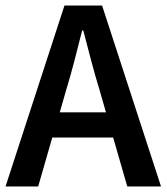

<svg xmlns="http://www.w3.org/2000/svg" viewBox="-22 -674 602 694"><path d="M217 -348 194 -268H361L338 -348Q322 -400 307.5 -455Q293 -510 279 -564H275Q261 -509 247 -454.5Q233 -400 217 -348ZM-2 0 211 -654H347L560 0H438L387 -177H167L116 0Z"/></svg>

Font: Giro Sans Semibold
Style: Regular
Weight: 600
Designer: Paul D. Hunt
Foundry: Adobe Systems Incorporated
Version: Version 1.000;PS 1.0;hotconv 1.0.88;makeotf.lib2.5.647800